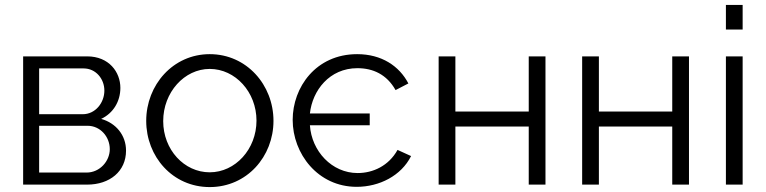

<svg xmlns="http://www.w3.org/2000/svg" viewBox="-20 -750 3112 780"><path d="M74 0H334C426 0 492 -54 492 -138C492 -201 451 -250 391 -267C440 -290 469 -338 469 -393C469 -457 423 -521 334 -521H74ZM139 -286V-472H320C369 -472 404 -430 404 -382C404 -333 368 -286 316 -286ZM139 -49V-239H336C387 -239 426 -195 426 -144C426 -95 385 -49 332 -49Z M574 -259C574 -114 681 10 832 10C983 10 1091 -114 1091 -259C1091 -405 982 -530 832 -530C683 -530 574 -405 574 -259ZM832 -50C728 -50 643 -142 643 -258C643 -375 729 -470 832 -470C936 -470 1022 -376 1022 -260C1022 -144 936 -50 832 -50Z M1429 9C1521 9 1610 -36 1650 -116L1595 -141C1559 -76 1495 -47 1433 -47C1328 -47 1246 -136 1239 -241H1482V-289H1239C1249 -382 1318 -473 1432 -473C1495 -473 1551 -448 1587 -384L1639 -411C1602 -482 1530 -530 1431 -530C1263 -530 1169 -395 1169 -263C1169 -126 1271 9 1429 9Z M1762 0H1830V-236H2128V0H2196V-521H2128V-297H1830V-521H1762Z M2345 0H2413V-236H2711V0H2779V-521H2711V-297H2413V-521H2345Z M2929 -630H2997V-730H2929ZM2929 0H2997V-521H2929Z"/></svg>

Font: FIGSv2-sans-serif
Style: Regular
Weight: 400
Designer: Matt McInerney, Pablo Impallari, Rodrigo Fuenzalida,Mirko Velimirovic
Foundry: Matt McInerney, Pablo Impallari, Rodrigo Fuenzalida
Version: Version 4.021;hotconv 1.0.109;makeotfexe 2.5.65596